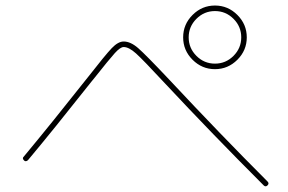

<svg xmlns="http://www.w3.org/2000/svg" viewBox="-20 -750 1040 694"><path d="M824 -682Q796 -710 757 -710Q718 -710 690 -682Q662 -654 662 -615Q662 -576 690 -548Q718 -520 757 -520Q796 -520 824 -548Q852 -576 852 -615Q852 -654 824 -682ZM838 -534Q804 -500 757 -500Q710 -500 676 -534Q642 -568 642 -615Q642 -662 676 -696Q710 -730 757 -730Q804 -730 838 -696Q872 -662 872 -615Q872 -568 838 -534ZM81 -171Q73 -164 67 -170Q59 -178 66 -184Q165 -303 297 -470Q361 -552 384 -576Q407 -600 427 -600Q452 -600 479.5 -576Q507 -552 590 -464Q777 -264 947 -94Q954 -87 947 -80Q940 -73 933 -80Q748 -265 575 -450Q498 -533 472 -556.5Q446 -580 427 -580Q415 -580 395 -558Q375 -536 318 -464Q315 -460 313 -458Q169 -276 81 -171Z"/></svg>

Font: Rounded Mplus 1c Thin
Style: Regular
Weight: 250
Version: Version 1.059.20150529